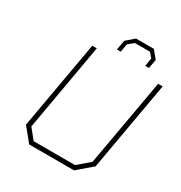

<svg xmlns="http://www.w3.org/2000/svg" viewBox="-207 -1062 1140 1209"><g transform="rotate(30 363.0 -457.0)"><path d="M360 -794 373 -865 430 -914H560L605 -859L593 -794H566L576 -853L548 -886H438L398 -853L388 -794ZM507 0H181L101 -98L214 -737H247L136 -105L195 -32H496L581 -105L693 -737H726L612 -90Z"/></g></svg>

Font: Tomorrow ExtraLight
Style: Italic
Weight: 275
Italic angle: -10°
Designer: Tony de Marco, Monica Rizzolli
Foundry: Just in Type
Version: Version 2.002